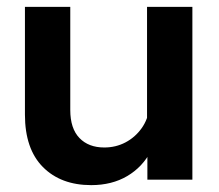

<svg xmlns="http://www.w3.org/2000/svg" viewBox="-20 -523 638 559"><path d="M540.1 0H409.1V-96L408.1 -124V-503H540.1ZM415 -209.9 441.6 -192Q443.6 -130.2 419.4 -83.5Q395.2 -36.8 350.5 -10.4Q305.7 16 245.6 16Q157.2 16 104.9 -36.7Q52.6 -89.4 52.6 -189.4V-503H184.6V-202.9Q184.6 -148.8 211.3 -121.2Q237.9 -93.6 283.6 -93.6Q317 -93.6 345.1 -108.3Q373.2 -123 392.1 -149.3Q411 -175.6 415 -209.9Z"/></svg>

Font: Wix Madefor Display
Style: Regular
Weight: 400
Designer: Dalton Maag Ltd
Foundry: Dalton Maag Ltd
Version: Version 3.100